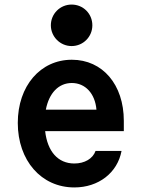

<svg xmlns="http://www.w3.org/2000/svg" viewBox="-20 -812 620 842"><path d="M178 -237H523V-282C523 -441 430 -550 295 -550C157 -550 58 -435 58 -273C58 -108 161 10 306 10C412 10 495 -54 513 -150H399C387 -116 351 -95 306 -95C234 -95 188 -148 178 -237ZM295 -448C354 -448 397 -402 403 -331H181C195 -404 237 -448 295 -448ZM203 -701C203 -651 244 -610 294 -610C345 -610 385 -651 385 -701C385 -752 345 -792 294 -792C244 -792 203 -752 203 -701Z"/></svg>

Font: CommitMono-dimboump
Style: Bold
Weight: 700
Monospace: yes
Designer: Eigil Nikolajsen
Foundry: Eigil Nikolajsen
Version: Version 1.143